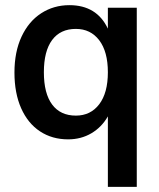

<svg xmlns="http://www.w3.org/2000/svg" viewBox="-20 -530 616 744"><path d="M398 -500H510V194H398V-79Q374 -37 334 -13.5Q294 10 244 10Q182 10 135 -21Q88 -52 62 -110.5Q36 -169 36 -249Q36 -329 63.5 -388Q91 -447 139.5 -478.5Q188 -510 249 -510Q355 -510 398 -419ZM398 -250Q398 -330 364.5 -374Q331 -418 274 -418Q214 -418 182 -375Q150 -332 150 -250Q150 -168 182 -125Q214 -82 274 -82Q331 -82 364.5 -126Q398 -170 398 -250Z"/></svg>

Font: CBA Beacon Sans Bold
Style: Regular
Weight: 700
Designer: Wei Huang
Foundry: Wei Huang
Version: Version 1.002